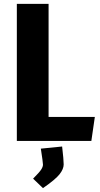

<svg xmlns="http://www.w3.org/2000/svg" viewBox="-20 -728 516 992"><path d="M231 -708V-124H470L452 0H67V-708ZM301 29Q309 98 309 121.5Q309 145 288 172Q267 199 202 244L151 195Q183 163 192.5 148.5Q202 134 202 122.5Q202 111 191 40Z"/></svg>

Font: Magra
Style: Bold
Weight: 600
Designer: Viviana Monsalve
Foundry: Viviana Monsalve
Version: Version 1.001